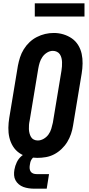

<svg xmlns="http://www.w3.org/2000/svg" viewBox="-20 -945 540 1159"><path d="M205 8Q175 8 146.5 1Q118 -6 95 -22.5Q72 -39 57.5 -63Q43 -87 36.5 -115Q30 -143 30.5 -173.5Q31 -204 36 -234L88 -548Q93 -574 101 -599Q109 -624 123.5 -647.5Q138 -671 158 -690Q178 -709 202.5 -721.5Q227 -734 252.5 -740Q278 -746 305 -746Q335 -746 363 -737.5Q391 -729 414 -713Q437 -697 452 -672.5Q467 -648 473 -620Q479 -592 478.5 -561.5Q478 -531 473 -501L421 -187Q417 -161 408.5 -136Q400 -111 386 -88Q372 -65 351.5 -45.5Q331 -26 307 -13.5Q283 -1 257 3.5Q231 8 205 8ZM208 -97Q226 -97 243.5 -107Q261 -117 272.5 -133Q284 -149 289.5 -167.5Q295 -186 299 -204L351 -518Q353 -531 354 -544Q355 -557 354.5 -570Q354 -583 351 -595Q348 -607 341.5 -617Q335 -627 323.5 -632.5Q312 -638 299 -638Q281 -638 264 -627.5Q247 -617 236 -601Q225 -585 219.5 -567Q214 -549 211 -531L159 -217Q156 -204 155 -191Q154 -178 154.5 -165.5Q155 -153 158 -141Q161 -129 167 -118.5Q173 -108 184 -102.5Q195 -97 208 -97ZM187 194Q170 194 153 191.5Q136 189 121 183.5Q106 178 93.5 167.5Q81 157 73.5 143Q66 129 65 112.5Q64 96 67 79Q71 56 81.5 34Q92 12 111 -4Q130 -20 153.5 -27Q177 -34 199 -34L194 0Q186 0 179.5 6.5Q173 13 169 20Q165 27 163 35Q161 43 160 51Q158 62 159 72.5Q160 83 165.5 91Q171 99 180.5 102.5Q190 106 201 106H276L262 194ZM190 -845V-925H490V-845Z"/></svg>

Font: Iosevka Slab Extrabold Oblique
Style: Regular
Weight: 800
Italic angle: -9°
Monospace: yes
Designer: Belleve Invis
Foundry: Belleve Invis
Version: Version 11.1.1; ttfautohint (v1.8.3)